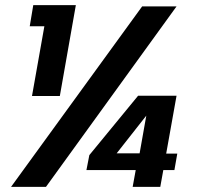

<svg xmlns="http://www.w3.org/2000/svg" viewBox="-20 -724 770 744"><path d="M22.9 0 530.8 -699.2H664.1L158.2 0ZM624 -128.9H667L655.8 -64.9H612.8L601.1 0H494.1L505.9 -64.9H314.9L326.2 -123L515.1 -353H664.1ZM432.1 -129.9H521L546.9 -275.9ZM104 -352.1 151.9 -622.1H95.2L108.9 -704.1H273.9L211.9 -352.1Z"/></svg>

Font: SVN-Poppins SemiBold
Style: Italic
Weight: 600
Italic angle: -10°
Designer: Ninad Kale (Devanagari), Jonny Pinhorn (Latin)
Foundry: Indian Type Foundry
Version: Version 3.002 2017